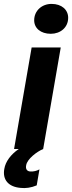

<svg xmlns="http://www.w3.org/2000/svg" viewBox="-50 -763 369 983"><path d="M22 0H46C6 27 -22 64 -28 102C-38 157 -7 194 56 199C81 202 110 198 138 186L152 104C139 112 121 116 105 115C88 114 80 102 84 83C89 51 139 13 171 0L261 -520H112ZM210 -590C259 -590 299 -622 299 -672C299 -713 266 -743 214 -743C164 -743 125 -708 125 -659C125 -619 158 -590 210 -590Z"/></svg>

Font: Fixel Display
Style: Bold Italic
Weight: 700
Italic angle: -10°
Designer: AlfaBravo + MacPaw
Foundry: Kyrylo Tkachov, Marchela Mozhyna, Serhii Makarenko, Maria Weinstein, Zakhar Kryvoshyya
Version: Version 1.210;Glyphs 3.2 (3217)